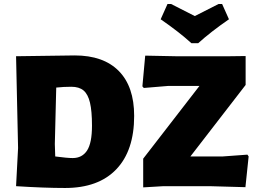

<svg xmlns="http://www.w3.org/2000/svg" viewBox="-20 -927 1275 956"><path d="M648 -350Q648 -177 559 -84Q470 9 304 9Q200 9 60 0L70 -190L60 -647L352 -651Q495 -651 571.5 -573.5Q648 -496 648 -350ZM438 -301Q438 -374 428 -416Q418 -458 396 -476.5Q374 -495 335 -495Q297 -495 260 -491L253 -210L255 -148Q315 -140 342 -140Q389 -140 413.5 -177.5Q438 -215 438 -301ZM1203 -504 928 -148H1089L1212 -157L1218 -148L1202 5L1024 0H794L693 6V-137L973 -499H816L696 -489L689 -497L703 -650L853 -647H1127L1203 -648ZM1120 -831Q1030 -769 967 -712H933Q870 -769 780 -831L814 -907H832L950 -847L1068 -907H1086Z"/></svg>

Font: Luna Sans Black
Style: Regular
Weight: 900
Designer: Juan Pablo del Peral
Foundry: Huerta Tipografica
Version: Version 2.001; ttfautohint (v1.5)